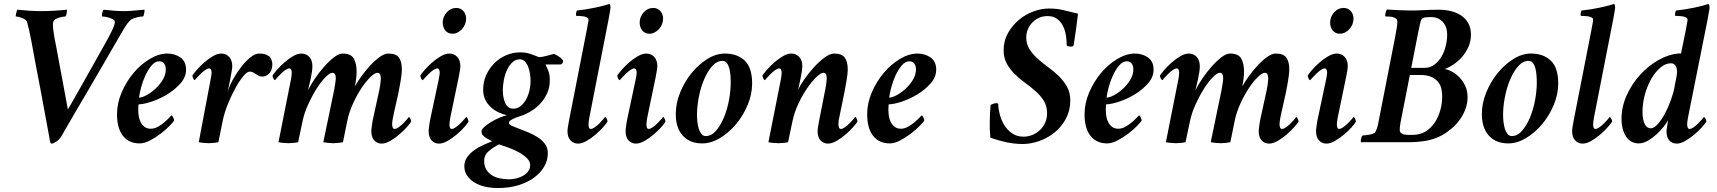

<svg xmlns="http://www.w3.org/2000/svg" viewBox="-20 -717 8655 968"><path d="M190 -661Q220 -661 254.5 -663Q289 -665 317 -668Q318 -666 317.5 -661Q317 -656 316 -650.5Q315 -645 313.5 -640Q312 -635 310 -634Q306 -634 296.5 -632.5Q287 -631 277 -628Q267 -625 258.5 -619.5Q250 -614 248 -604Q247 -601 247 -591Q247 -580 249 -563.5Q251 -547 254 -530Q260 -501 267 -462.5Q274 -424 281.5 -383.5Q289 -343 296.5 -304Q304 -265 309.5 -234Q315 -203 318.5 -184Q322 -165 322 -165Q323 -166 337.5 -191.5Q352 -217 374 -255.5Q396 -294 421.5 -339.5Q447 -385 469.5 -425Q492 -465 508 -493.5Q524 -522 526 -526Q530 -534 535.5 -544.5Q541 -555 546.5 -566.5Q552 -578 555.5 -588.5Q559 -599 559 -606Q559 -614 550.5 -619Q542 -624 531 -627.5Q520 -631 509.5 -632.5Q499 -634 495 -634Q494 -635 494 -640Q494 -645 495 -650.5Q496 -656 498 -661Q500 -666 502 -668Q532 -665 555 -663Q578 -661 608 -661Q624 -661 636 -662Q648 -663 659.5 -664Q671 -665 682.5 -666Q694 -667 708 -668Q709 -666 708.5 -661Q708 -656 707 -650.5Q706 -645 704.5 -640Q703 -635 701 -634Q697 -634 688.5 -633Q680 -632 670 -629.5Q660 -627 650 -623Q640 -619 634 -612Q621 -599 605.5 -573Q590 -547 575 -521Q540 -461 503.5 -397.5Q467 -334 430 -271Q393 -208 357.5 -147.5Q322 -87 290 -31Q280 -14 264.5 -3.5Q249 7 240 7Q235 7 234.5 2.5Q234 -2 232 -7Q223 -54 211 -120.5Q199 -187 185.5 -258Q172 -329 159 -397Q146 -465 137 -516Q132 -541 127 -564Q122 -587 117 -604Q115 -612 107.5 -617.5Q100 -623 91 -626.5Q82 -630 73.5 -632Q65 -634 60 -634Q59 -635 59.5 -639.5Q60 -644 61.5 -650Q63 -656 64.5 -661.5Q66 -667 67 -668Q96 -665 127.5 -663Q159 -661 190 -661Z M681 -225Q696 -225 718.5 -237Q741 -249 763 -269Q785 -289 800.5 -314.5Q816 -340 816 -368Q816 -385 807.5 -396.5Q799 -408 783 -408Q762 -408 744 -386.5Q726 -365 712.5 -335.5Q699 -306 691 -275Q683 -244 681 -225ZM824 -447Q862 -447 890 -427Q918 -407 918 -366Q918 -328 889.5 -296Q861 -264 822 -240.5Q783 -217 742.5 -204Q702 -191 679 -191Q678 -189 677.5 -178.5Q677 -168 677 -164Q677 -146 680 -129Q683 -112 690.5 -98.5Q698 -85 710 -76.5Q722 -68 741 -68Q758 -68 776 -78Q794 -88 808.5 -100.5Q823 -113 833 -123.5Q843 -134 844 -135Q849 -135 853.5 -124.5Q858 -114 858 -109Q853 -101 834.5 -82Q816 -63 790.5 -43.5Q765 -24 736.5 -9Q708 6 684 6Q630 6 600 -32Q570 -70 570 -141Q570 -197 593.5 -251.5Q617 -306 653.5 -349.5Q690 -393 735.5 -420Q781 -447 824 -447Z M1095 -447Q1120 -447 1135.5 -430Q1151 -413 1151 -383Q1151 -374 1147.5 -355Q1144 -336 1142 -325Q1141 -318 1139 -307.5Q1137 -297 1134.5 -286.5Q1132 -276 1130 -267Q1128 -258 1127 -253Q1137 -285 1156 -319Q1175 -353 1197.5 -381.5Q1220 -410 1243.5 -428.5Q1267 -447 1286 -447Q1306 -447 1317.5 -443Q1329 -439 1340 -431Q1345 -425 1349 -414.5Q1353 -404 1353 -393Q1353 -363 1337.5 -347Q1322 -331 1303 -331Q1292 -331 1284.5 -335Q1277 -339 1270 -343.5Q1263 -348 1256 -352Q1249 -356 1238 -356Q1226 -356 1207 -333.5Q1188 -311 1168 -275Q1148 -239 1129.5 -194Q1111 -149 1102 -104L1081 0Q1073 2 1057 3.5Q1041 5 1033 5Q1025 5 1008 3.5Q991 2 982 0L1042 -317Q1043 -321 1045 -333.5Q1047 -346 1047 -350Q1047 -357 1044.5 -364.5Q1042 -372 1034 -372Q1026 -372 1014 -363.5Q1002 -355 991 -344Q980 -333 971.5 -324Q963 -315 962 -313Q958 -313 954 -322Q950 -331 950 -336Q956 -346 972 -364.5Q988 -383 1009 -401.5Q1030 -420 1053 -433.5Q1076 -447 1095 -447Z M1890 -252Q1891 -256 1893 -266Q1895 -276 1896.5 -286.5Q1898 -297 1899 -307Q1900 -317 1900 -321Q1900 -333 1896.5 -341.5Q1893 -350 1883 -350Q1870 -350 1848 -329Q1826 -308 1803 -273.5Q1780 -239 1760 -195.5Q1740 -152 1731 -108L1709 0Q1700 2 1685 3.5Q1670 5 1660 5Q1651 5 1635.5 3.5Q1620 2 1610 0L1664 -260Q1665 -265 1666.5 -274Q1668 -283 1669.5 -292.5Q1671 -302 1672 -310.5Q1673 -319 1673 -322Q1673 -350 1656 -350Q1643 -350 1621 -328Q1599 -306 1576.5 -270.5Q1554 -235 1534 -191.5Q1514 -148 1505 -104L1483 0Q1475 2 1459.5 3.5Q1444 5 1435 5Q1426 5 1409.5 3.5Q1393 2 1384 0L1447 -317Q1448 -321 1449.5 -333.5Q1451 -346 1451 -350Q1451 -357 1448.5 -364.5Q1446 -372 1438 -372Q1430 -372 1418 -363.5Q1406 -355 1395 -344Q1384 -333 1376 -324Q1368 -315 1367 -313Q1362 -313 1358 -322Q1354 -331 1354 -336Q1360 -346 1376 -364.5Q1392 -383 1413 -401.5Q1434 -420 1457 -433.5Q1480 -447 1499 -447Q1524 -447 1539.5 -430Q1555 -413 1555 -383Q1555 -370 1552.5 -353.5Q1550 -337 1546.5 -320.5Q1543 -304 1539 -288.5Q1535 -273 1533 -262Q1545 -287 1566.5 -319Q1588 -351 1613 -379.5Q1638 -408 1663 -427.5Q1688 -447 1707 -447Q1750 -447 1764 -421.5Q1778 -396 1778 -356Q1778 -342 1775.5 -320Q1773 -298 1769 -281Q1783 -306 1804 -335Q1825 -364 1848.5 -389Q1872 -414 1895.5 -430.5Q1919 -447 1937 -447Q1977 -447 1991.5 -426.5Q2006 -406 2006 -368Q2006 -355 2004 -338Q2002 -321 1999 -304Q1996 -287 1993 -271.5Q1990 -256 1988 -245Q1986 -237 1982.5 -220.5Q1979 -204 1974.5 -185.5Q1970 -167 1966.5 -149.5Q1963 -132 1961 -123Q1959 -115 1958 -104.5Q1957 -94 1957 -90Q1957 -83 1959.5 -75Q1962 -67 1970 -67Q1978 -67 1990 -75.5Q2002 -84 2013 -95Q2024 -106 2032 -115.5Q2040 -125 2041 -127Q2045 -127 2049 -118Q2053 -109 2053 -104Q2047 -94 2030.5 -75.5Q2014 -57 1992.5 -38.5Q1971 -20 1947.5 -6.5Q1924 7 1904 7Q1882 7 1867 -9Q1852 -25 1852 -57Q1852 -61 1853 -68.5Q1854 -76 1855 -84.5Q1856 -93 1857.5 -101.5Q1859 -110 1860 -115Z M2280 -677Q2302 -677 2316 -661.5Q2330 -646 2330 -623Q2330 -608 2324.5 -594.5Q2319 -581 2309.5 -570.5Q2300 -560 2287.5 -553.5Q2275 -547 2261 -547Q2238 -547 2225 -563.5Q2212 -580 2212 -603Q2212 -632 2232 -654.5Q2252 -677 2280 -677ZM2192 -317Q2193 -321 2195 -333.5Q2197 -346 2197 -350Q2197 -357 2194.5 -364.5Q2192 -372 2184 -372Q2176 -372 2164 -363.5Q2152 -355 2141 -344Q2130 -333 2121.5 -324Q2113 -315 2112 -313Q2107 -313 2103 -322Q2099 -331 2099 -336Q2105 -346 2121 -364.5Q2137 -383 2158 -401.5Q2179 -420 2202.5 -433.5Q2226 -447 2245 -447Q2270 -447 2285.5 -430Q2301 -413 2301 -383Q2301 -374 2297.5 -355Q2294 -336 2292 -325L2250 -123Q2249 -118 2247.5 -106Q2246 -94 2246 -90Q2246 -83 2248 -75Q2250 -67 2258 -67Q2266 -67 2278 -75.5Q2290 -84 2301 -95Q2312 -106 2320.5 -115.5Q2329 -125 2330 -127Q2334 -127 2338 -118Q2342 -109 2342 -104Q2337 -94 2320.5 -75.5Q2304 -57 2282 -38.5Q2260 -20 2236.5 -6.5Q2213 7 2193 7Q2171 7 2156 -9Q2141 -25 2141 -57Q2141 -61 2142 -68.5Q2143 -76 2144 -84.5Q2145 -93 2146.5 -101.5Q2148 -110 2149 -115Z M2601 -418Q2580 -418 2564 -403.5Q2548 -389 2537 -366Q2526 -343 2520.5 -315Q2515 -287 2515 -261Q2515 -244 2518 -227.5Q2521 -211 2527 -198Q2533 -185 2543 -177Q2553 -169 2568 -169Q2588 -169 2604.5 -182Q2621 -195 2632 -215Q2643 -235 2649 -259.5Q2655 -284 2655 -308Q2655 -326 2652 -345.5Q2649 -365 2642.5 -381Q2636 -397 2625.5 -407.5Q2615 -418 2601 -418ZM2547 187Q2566 187 2585 182Q2604 177 2619 168Q2634 159 2643.5 146Q2653 133 2653 116Q2653 97 2637 81Q2621 65 2597 51.5Q2573 38 2545.5 28Q2518 18 2496 11Q2468 25 2444.5 44.5Q2421 64 2421 95Q2421 120 2431.5 137.5Q2442 155 2459 166Q2476 177 2499 182Q2522 187 2547 187ZM2602 -453Q2631 -453 2653 -445.5Q2675 -438 2694 -430Q2696 -430 2697 -429.5Q2698 -429 2700 -429Q2706 -429 2716.5 -431Q2727 -433 2738 -436Q2749 -439 2758.5 -441.5Q2768 -444 2772 -445Q2777 -444 2785 -439.5Q2793 -435 2800.5 -430Q2808 -425 2813.5 -419Q2819 -413 2819 -408Q2819 -403 2815 -397.5Q2811 -392 2805 -392H2743H2730Q2732 -387 2742 -366Q2752 -345 2752 -313Q2752 -276 2738.5 -247Q2725 -218 2706 -197Q2687 -176 2666.5 -162.5Q2646 -149 2632 -143Q2620 -137 2605.5 -132.5Q2591 -128 2577.5 -122.5Q2564 -117 2555 -111Q2546 -105 2546 -97Q2546 -89 2560.5 -82.5Q2575 -76 2597 -68Q2619 -60 2644 -49.5Q2669 -39 2691 -25Q2713 -11 2727.5 8.5Q2742 28 2742 55Q2742 91 2723.5 123Q2705 155 2672 179Q2639 203 2593 217Q2547 231 2492 231Q2414 231 2367.5 200Q2321 169 2321 121Q2321 95 2335.5 75Q2350 55 2371 40Q2392 25 2416.5 14Q2441 3 2461 -5Q2453 -9 2446 -13Q2440 -16 2434.5 -19Q2429 -22 2427 -24Q2419 -30 2413.5 -36Q2408 -42 2408 -56Q2408 -65 2422 -77.5Q2436 -90 2456 -102Q2476 -114 2498 -123.5Q2520 -133 2536 -136Q2517 -140 2496 -149.5Q2475 -159 2457 -174.5Q2439 -190 2427.5 -212.5Q2416 -235 2416 -265Q2416 -305 2431.5 -339Q2447 -373 2472.5 -398.5Q2498 -424 2532 -438.5Q2566 -453 2602 -453Z M2938 -564Q2940 -578 2943.5 -594Q2947 -610 2947 -618Q2947 -625 2939.5 -629Q2932 -633 2922 -634.5Q2912 -636 2901.5 -636.5Q2891 -637 2885 -637Q2883 -640 2884.5 -650.5Q2886 -661 2889 -664Q2910 -666 2935 -670Q2960 -674 2983 -679Q3006 -684 3025 -689Q3044 -694 3052 -697Q3056 -695 3057 -689Q3058 -683 3058 -678Q3058 -675 3056.5 -666.5Q3055 -658 3053 -646.5Q3051 -635 3049 -623.5Q3047 -612 3045 -603L2951 -123Q2950 -119 2948.5 -106.5Q2947 -94 2947 -90Q2947 -83 2949 -75Q2951 -67 2959 -67Q2967 -67 2979 -75.5Q2991 -84 3002 -95Q3013 -106 3021 -115.5Q3029 -125 3030 -127Q3035 -127 3039 -118Q3043 -109 3043 -104Q3037 -94 3020.5 -75.5Q3004 -57 2982.5 -38.5Q2961 -20 2937.5 -6.5Q2914 7 2894 7Q2872 7 2856.5 -9Q2841 -25 2841 -57Q2841 -61 2842 -68.5Q2843 -76 2844.5 -84.5Q2846 -93 2847.5 -101.5Q2849 -110 2850 -115Z M3273 -677Q3295 -677 3309 -661.5Q3323 -646 3323 -623Q3323 -608 3317.5 -594.5Q3312 -581 3302.5 -570.5Q3293 -560 3280.5 -553.5Q3268 -547 3254 -547Q3231 -547 3218 -563.5Q3205 -580 3205 -603Q3205 -632 3225 -654.5Q3245 -677 3273 -677ZM3185 -317Q3186 -321 3188 -333.5Q3190 -346 3190 -350Q3190 -357 3187.5 -364.5Q3185 -372 3177 -372Q3169 -372 3157 -363.5Q3145 -355 3134 -344Q3123 -333 3114.5 -324Q3106 -315 3105 -313Q3100 -313 3096 -322Q3092 -331 3092 -336Q3098 -346 3114 -364.5Q3130 -383 3151 -401.5Q3172 -420 3195.5 -433.5Q3219 -447 3238 -447Q3263 -447 3278.5 -430Q3294 -413 3294 -383Q3294 -374 3290.5 -355Q3287 -336 3285 -325L3243 -123Q3242 -118 3240.5 -106Q3239 -94 3239 -90Q3239 -83 3241 -75Q3243 -67 3251 -67Q3259 -67 3271 -75.5Q3283 -84 3294 -95Q3305 -106 3313.5 -115.5Q3322 -125 3323 -127Q3327 -127 3331 -118Q3335 -109 3335 -104Q3330 -94 3313.5 -75.5Q3297 -57 3275 -38.5Q3253 -20 3229.5 -6.5Q3206 7 3186 7Q3164 7 3149 -9Q3134 -25 3134 -57Q3134 -61 3135 -68.5Q3136 -76 3137 -84.5Q3138 -93 3139.5 -101.5Q3141 -110 3142 -115Z M3623 -410Q3593 -410 3569.5 -382.5Q3546 -355 3529 -314.5Q3512 -274 3503 -226.5Q3494 -179 3494 -139Q3494 -122 3496 -103Q3498 -84 3503 -68Q3508 -52 3516.5 -41.5Q3525 -31 3538 -31Q3567 -31 3590.5 -58.5Q3614 -86 3630.5 -126.5Q3647 -167 3655.5 -213.5Q3664 -260 3664 -299Q3664 -319 3662.5 -338.5Q3661 -358 3656.5 -374Q3652 -390 3644 -400Q3636 -410 3623 -410ZM3635 -447Q3697 -447 3734.5 -411.5Q3772 -376 3772 -296Q3772 -242 3749.5 -188Q3727 -134 3691 -91Q3655 -48 3610 -21Q3565 6 3520 6Q3458 6 3422.5 -33Q3387 -72 3387 -142Q3387 -196 3409 -250.5Q3431 -305 3466.5 -348.5Q3502 -392 3546 -419.5Q3590 -447 3635 -447Z M4025 -383Q4025 -371 4022 -353.5Q4019 -336 4015.5 -318.5Q4012 -301 4008.5 -286Q4005 -271 4004 -265Q4013 -285 4034 -315.5Q4055 -346 4081.5 -375.5Q4108 -405 4136 -426Q4164 -447 4185 -447Q4224 -447 4239 -426.5Q4254 -406 4254 -368Q4254 -356 4252 -339Q4250 -322 4247 -305Q4244 -288 4241 -272Q4238 -256 4236 -245L4211 -123Q4209 -118 4208 -106Q4207 -94 4207 -90Q4207 -83 4209.5 -75Q4212 -67 4220 -67Q4228 -67 4240 -75.5Q4252 -84 4263 -95Q4274 -106 4282 -115.5Q4290 -125 4291 -127Q4296 -127 4299.5 -118Q4303 -109 4303 -104Q4297 -94 4280.5 -75.5Q4264 -57 4242.5 -38.5Q4221 -20 4197.5 -6.5Q4174 7 4154 7Q4132 7 4117 -9Q4102 -25 4102 -57Q4102 -61 4103 -68.5Q4104 -76 4105.5 -84.5Q4107 -93 4108.5 -101.5Q4110 -110 4111 -115L4138 -252Q4139 -256 4141 -266Q4143 -276 4144.5 -286.5Q4146 -297 4147 -307Q4148 -317 4148 -321Q4148 -333 4145 -341.5Q4142 -350 4131 -350Q4119 -350 4097 -329.5Q4075 -309 4051 -274.5Q4027 -240 4006 -196Q3985 -152 3975 -104Q3970 -81 3964 -52Q3958 -23 3953 0Q3945 2 3929.5 3.5Q3914 5 3905 5Q3896 5 3879.5 3.5Q3863 2 3854 0L3917 -317Q3918 -321 3919.5 -333.5Q3921 -346 3921 -350Q3921 -357 3918.5 -364.5Q3916 -372 3908 -372Q3900 -372 3888 -363.5Q3876 -355 3865 -344Q3854 -333 3846 -324Q3838 -315 3837 -313Q3832 -313 3828 -322Q3824 -331 3824 -336Q3830 -346 3846 -364.5Q3862 -383 3883 -401.5Q3904 -420 3927 -433.5Q3950 -447 3969 -447Q3994 -447 4009.5 -430Q4025 -413 4025 -383Z M4463 -225Q4478 -225 4500.5 -237Q4523 -249 4545 -269Q4567 -289 4582.5 -314.5Q4598 -340 4598 -368Q4598 -385 4589.5 -396.5Q4581 -408 4565 -408Q4544 -408 4526 -386.5Q4508 -365 4494.5 -335.5Q4481 -306 4473 -275Q4465 -244 4463 -225ZM4606 -447Q4644 -447 4672 -427Q4700 -407 4700 -366Q4700 -328 4671.5 -296Q4643 -264 4604 -240.5Q4565 -217 4524.5 -204Q4484 -191 4461 -191Q4460 -189 4459.5 -178.5Q4459 -168 4459 -164Q4459 -146 4462 -129Q4465 -112 4472.5 -98.5Q4480 -85 4492 -76.5Q4504 -68 4523 -68Q4540 -68 4558 -78Q4576 -88 4590.5 -100.5Q4605 -113 4615 -123.5Q4625 -134 4626 -135Q4631 -135 4635.5 -124.5Q4640 -114 4640 -109Q4635 -101 4616.5 -82Q4598 -63 4572.5 -43.5Q4547 -24 4518.5 -9Q4490 6 4466 6Q4412 6 4382 -32Q4352 -70 4352 -141Q4352 -197 4375.5 -251.5Q4399 -306 4435.5 -349.5Q4472 -393 4517.5 -420Q4563 -447 4606 -447Z M5268 -674Q5311 -674 5343 -665.5Q5375 -657 5415 -648Q5411 -613 5405 -569.5Q5399 -526 5393 -489Q5389 -482 5382 -482Q5379 -482 5369.5 -483Q5360 -484 5358 -489Q5358 -512 5354 -538Q5350 -564 5339.5 -585.5Q5329 -607 5310 -621.5Q5291 -636 5262 -636Q5237 -636 5217 -626.5Q5197 -617 5183 -602Q5169 -587 5161.5 -567.5Q5154 -548 5154 -528Q5154 -495 5170.5 -469Q5187 -443 5211.5 -421Q5236 -399 5265 -378Q5294 -357 5318.5 -333Q5343 -309 5359.5 -279.5Q5376 -250 5376 -211Q5376 -160 5354.5 -119.5Q5333 -79 5298.5 -50.5Q5264 -22 5221 -6.5Q5178 9 5136 9Q5094 9 5051 -0.5Q5008 -10 4973 -23Q4969 -61 4970 -105Q4971 -149 4974 -187Q4978 -191 4988 -194Q4998 -197 5003 -197Q5012 -197 5013 -191Q5013 -170 5020 -142Q5027 -114 5042 -88.5Q5057 -63 5081.5 -45.5Q5106 -28 5140 -28Q5164 -28 5185.5 -37Q5207 -46 5223.5 -61.5Q5240 -77 5249.5 -99Q5259 -121 5259 -147Q5259 -182 5243 -208Q5227 -234 5202.5 -256Q5178 -278 5149.5 -298.5Q5121 -319 5096.5 -343Q5072 -367 5056 -396Q5040 -425 5040 -464Q5040 -511 5061.5 -549.5Q5083 -588 5116 -616Q5149 -644 5189.5 -659Q5230 -674 5268 -674Z M5559 -225Q5574 -225 5596.5 -237Q5619 -249 5641 -269Q5663 -289 5678.5 -314.5Q5694 -340 5694 -368Q5694 -385 5685.5 -396.5Q5677 -408 5661 -408Q5640 -408 5622 -386.5Q5604 -365 5590.5 -335.5Q5577 -306 5569 -275Q5561 -244 5559 -225ZM5702 -447Q5740 -447 5768 -427Q5796 -407 5796 -366Q5796 -328 5767.5 -296Q5739 -264 5700 -240.5Q5661 -217 5620.5 -204Q5580 -191 5557 -191Q5556 -189 5555.5 -178.5Q5555 -168 5555 -164Q5555 -146 5558 -129Q5561 -112 5568.5 -98.5Q5576 -85 5588 -76.5Q5600 -68 5619 -68Q5636 -68 5654 -78Q5672 -88 5686.5 -100.5Q5701 -113 5711 -123.5Q5721 -134 5722 -135Q5727 -135 5731.5 -124.5Q5736 -114 5736 -109Q5731 -101 5712.5 -82Q5694 -63 5668.5 -43.5Q5643 -24 5614.5 -9Q5586 6 5562 6Q5508 6 5478 -32Q5448 -70 5448 -141Q5448 -197 5471.5 -251.5Q5495 -306 5531.5 -349.5Q5568 -393 5613.5 -420Q5659 -447 5702 -447Z M6364 -252Q6365 -256 6367 -266Q6369 -276 6370.5 -286.5Q6372 -297 6373 -307Q6374 -317 6374 -321Q6374 -333 6370.5 -341.5Q6367 -350 6357 -350Q6344 -350 6322 -329Q6300 -308 6277 -273.5Q6254 -239 6234 -195.5Q6214 -152 6205 -108L6183 0Q6174 2 6159 3.5Q6144 5 6134 5Q6125 5 6109.5 3.5Q6094 2 6084 0L6138 -260Q6139 -265 6140.5 -274Q6142 -283 6143.5 -292.5Q6145 -302 6146 -310.5Q6147 -319 6147 -322Q6147 -350 6130 -350Q6117 -350 6095 -328Q6073 -306 6050.5 -270.5Q6028 -235 6008 -191.5Q5988 -148 5979 -104L5957 0Q5949 2 5933.5 3.5Q5918 5 5909 5Q5900 5 5883.5 3.5Q5867 2 5858 0L5921 -317Q5922 -321 5923.5 -333.5Q5925 -346 5925 -350Q5925 -357 5922.5 -364.5Q5920 -372 5912 -372Q5904 -372 5892 -363.5Q5880 -355 5869 -344Q5858 -333 5850 -324Q5842 -315 5841 -313Q5836 -313 5832 -322Q5828 -331 5828 -336Q5834 -346 5850 -364.5Q5866 -383 5887 -401.5Q5908 -420 5931 -433.5Q5954 -447 5973 -447Q5998 -447 6013.5 -430Q6029 -413 6029 -383Q6029 -370 6026.5 -353.5Q6024 -337 6020.5 -320.5Q6017 -304 6013 -288.5Q6009 -273 6007 -262Q6019 -287 6040.5 -319Q6062 -351 6087 -379.5Q6112 -408 6137 -427.5Q6162 -447 6181 -447Q6224 -447 6238 -421.5Q6252 -396 6252 -356Q6252 -342 6249.5 -320Q6247 -298 6243 -281Q6257 -306 6278 -335Q6299 -364 6322.5 -389Q6346 -414 6369.5 -430.5Q6393 -447 6411 -447Q6451 -447 6465.5 -426.5Q6480 -406 6480 -368Q6480 -355 6478 -338Q6476 -321 6473 -304Q6470 -287 6467 -271.5Q6464 -256 6462 -245Q6460 -237 6456.5 -220.5Q6453 -204 6448.5 -185.5Q6444 -167 6440.5 -149.5Q6437 -132 6435 -123Q6433 -115 6432 -104.5Q6431 -94 6431 -90Q6431 -83 6433.5 -75Q6436 -67 6444 -67Q6452 -67 6464 -75.5Q6476 -84 6487 -95Q6498 -106 6506 -115.5Q6514 -125 6515 -127Q6519 -127 6523 -118Q6527 -109 6527 -104Q6521 -94 6504.5 -75.5Q6488 -57 6466.5 -38.5Q6445 -20 6421.5 -6.5Q6398 7 6378 7Q6356 7 6341 -9Q6326 -25 6326 -57Q6326 -61 6327 -68.5Q6328 -76 6329 -84.5Q6330 -93 6331.5 -101.5Q6333 -110 6334 -115Z M6754 -677Q6776 -677 6790 -661.5Q6804 -646 6804 -623Q6804 -608 6798.5 -594.5Q6793 -581 6783.5 -570.5Q6774 -560 6761.5 -553.5Q6749 -547 6735 -547Q6712 -547 6699 -563.5Q6686 -580 6686 -603Q6686 -632 6706 -654.5Q6726 -677 6754 -677ZM6666 -317Q6667 -321 6669 -333.5Q6671 -346 6671 -350Q6671 -357 6668.5 -364.5Q6666 -372 6658 -372Q6650 -372 6638 -363.5Q6626 -355 6615 -344Q6604 -333 6595.5 -324Q6587 -315 6586 -313Q6581 -313 6577 -322Q6573 -331 6573 -336Q6579 -346 6595 -364.5Q6611 -383 6632 -401.5Q6653 -420 6676.5 -433.5Q6700 -447 6719 -447Q6744 -447 6759.5 -430Q6775 -413 6775 -383Q6775 -374 6771.5 -355Q6768 -336 6766 -325L6724 -123Q6723 -118 6721.5 -106Q6720 -94 6720 -90Q6720 -83 6722 -75Q6724 -67 6732 -67Q6740 -67 6752 -75.5Q6764 -84 6775 -95Q6786 -106 6794.5 -115.5Q6803 -125 6804 -127Q6808 -127 6812 -118Q6816 -109 6816 -104Q6811 -94 6794.5 -75.5Q6778 -57 6756 -38.5Q6734 -20 6710.5 -6.5Q6687 7 6667 7Q6645 7 6630 -9Q6615 -25 6615 -57Q6615 -61 6616 -68.5Q6617 -76 6618 -84.5Q6619 -93 6620.5 -101.5Q6622 -110 6623 -115Z M7088 -339 7044 -115Q7043 -110 7040 -93Q7037 -76 7037 -63Q7037 -52 7043.5 -46.5Q7050 -41 7059.5 -39Q7069 -37 7080.5 -37Q7092 -37 7102 -37Q7138 -37 7166 -53.5Q7194 -70 7212.5 -97.5Q7231 -125 7241 -159.5Q7251 -194 7251 -230Q7251 -247 7247.5 -266.5Q7244 -286 7232 -302Q7220 -318 7198 -328.5Q7176 -339 7140 -339ZM7196 -631Q7183 -631 7167.5 -629.5Q7152 -628 7147 -620Q7142 -611 7138.5 -593Q7135 -575 7130 -553L7095 -375H7163Q7191 -375 7212 -391Q7233 -407 7247.5 -431.5Q7262 -456 7269 -485.5Q7276 -515 7276 -542Q7276 -584 7253 -607.5Q7230 -631 7196 -631ZM7097 -664Q7125 -664 7159.5 -666Q7194 -668 7236 -668Q7266 -668 7295 -661Q7324 -654 7346.5 -639Q7369 -624 7382.5 -600Q7396 -576 7396 -542Q7396 -509 7383.5 -481Q7371 -453 7352 -431Q7333 -409 7309.5 -393Q7286 -377 7263 -369Q7279 -367 7299 -356.5Q7319 -346 7337 -328Q7355 -310 7367 -284.5Q7379 -259 7379 -227Q7379 -196 7368.5 -167.5Q7358 -139 7340 -114Q7322 -89 7298.5 -69Q7275 -49 7248 -34Q7210 -14 7168 -7Q7126 0 7081 0H6842Q6839 -3 6842 -16.5Q6845 -30 6849 -34Q6853 -34 6863 -35Q6873 -36 6883.5 -38Q6894 -40 6903 -43.5Q6912 -47 6914 -51Q6922 -65 6927 -87Q6932 -109 6937 -138L7014 -531Q7018 -554 7021.5 -574Q7025 -594 7025 -608Q7025 -618 7018.5 -623Q7012 -628 7003 -630.5Q6994 -633 6983.5 -633.5Q6973 -634 6965 -634Q6962 -639 6965.5 -652Q6969 -665 6972 -669Q7002 -667 7035 -665.5Q7068 -664 7097 -664Z M7687 -410Q7657 -410 7633.5 -382.5Q7610 -355 7593 -314.5Q7576 -274 7567 -226.5Q7558 -179 7558 -139Q7558 -122 7560 -103Q7562 -84 7567 -68Q7572 -52 7580.5 -41.5Q7589 -31 7602 -31Q7631 -31 7654.5 -58.5Q7678 -86 7694.5 -126.5Q7711 -167 7719.5 -213.5Q7728 -260 7728 -299Q7728 -319 7726.5 -338.5Q7725 -358 7720.5 -374Q7716 -390 7708 -400Q7700 -410 7687 -410ZM7699 -447Q7761 -447 7798.5 -411.5Q7836 -376 7836 -296Q7836 -242 7813.5 -188Q7791 -134 7755 -91Q7719 -48 7674 -21Q7629 6 7584 6Q7522 6 7486.5 -33Q7451 -72 7451 -142Q7451 -196 7473 -250.5Q7495 -305 7530.5 -348.5Q7566 -392 7610 -419.5Q7654 -447 7699 -447Z M8003 -564Q8005 -578 8008.5 -594Q8012 -610 8012 -618Q8012 -625 8004.5 -629Q7997 -633 7987 -634.5Q7977 -636 7966.5 -636.5Q7956 -637 7950 -637Q7948 -640 7949.5 -650.5Q7951 -661 7954 -664Q7975 -666 8000 -670Q8025 -674 8048 -679Q8071 -684 8090 -689Q8109 -694 8117 -697Q8121 -695 8122 -689Q8123 -683 8123 -678Q8123 -675 8121.5 -666.5Q8120 -658 8118 -646.5Q8116 -635 8114 -623.5Q8112 -612 8110 -603L8016 -123Q8015 -119 8013.5 -106.5Q8012 -94 8012 -90Q8012 -83 8014 -75Q8016 -67 8024 -67Q8032 -67 8044 -75.5Q8056 -84 8067 -95Q8078 -106 8086 -115.5Q8094 -125 8095 -127Q8100 -127 8104 -118Q8108 -109 8108 -104Q8102 -94 8085.5 -75.5Q8069 -57 8047.5 -38.5Q8026 -20 8002.5 -6.5Q7979 7 7959 7Q7937 7 7921.5 -9Q7906 -25 7906 -57Q7906 -61 7907 -68.5Q7908 -76 7909.5 -84.5Q7911 -93 7912.5 -101.5Q7914 -110 7915 -115Z M8303 -70Q8318 -70 8337 -90.5Q8356 -111 8373 -142.5Q8390 -174 8403.5 -211Q8417 -248 8423 -281Q8423 -285 8425 -294.5Q8427 -304 8429.5 -315Q8432 -326 8433.5 -337Q8435 -348 8435 -355Q8435 -375 8427 -386.5Q8419 -398 8404 -398Q8377 -398 8351 -376Q8325 -354 8305 -319Q8285 -284 8273 -240.5Q8261 -197 8261 -153Q8261 -114 8272 -92Q8283 -70 8303 -70ZM8242 6Q8220 6 8203.5 -4Q8187 -14 8176.5 -31Q8166 -48 8160.5 -70Q8155 -92 8155 -116Q8155 -178 8181 -236Q8207 -294 8248.5 -339.5Q8290 -385 8341 -414Q8392 -443 8441 -447Q8444 -448 8448 -447.5Q8452 -447 8455 -447Q8458 -461 8462 -481Q8466 -501 8470 -520Q8474 -541 8479 -564Q8481 -578 8484.5 -594Q8488 -610 8488 -618Q8488 -625 8480.5 -629Q8473 -633 8463 -634.5Q8453 -636 8442.5 -636.5Q8432 -637 8426 -637Q8424 -640 8425.5 -650.5Q8427 -661 8430 -664Q8451 -666 8476 -670Q8501 -674 8524.5 -679Q8548 -684 8566.5 -689Q8585 -694 8593 -697Q8597 -695 8598 -689Q8599 -683 8599 -678Q8599 -675 8597.5 -666.5Q8596 -658 8594 -646.5Q8592 -635 8590 -623.5Q8588 -612 8586 -603L8490 -123Q8489 -120 8487.5 -107Q8486 -94 8486 -90Q8486 -83 8488.5 -75Q8491 -67 8499 -67Q8507 -67 8519 -75.5Q8531 -84 8542 -95Q8553 -106 8561 -115.5Q8569 -125 8570 -127Q8575 -127 8579 -118Q8583 -109 8583 -104Q8577 -94 8560.5 -75.5Q8544 -57 8522 -38.5Q8500 -20 8476.5 -6.5Q8453 7 8434 7Q8410 7 8396 -9Q8382 -25 8382 -54Q8382 -57 8383 -65Q8384 -73 8385.5 -82Q8387 -91 8388 -99Q8389 -107 8390 -111Q8383 -98 8367.5 -78Q8352 -58 8331.5 -39.5Q8311 -21 8288 -7.5Q8265 6 8242 6Z"/></svg>

Font: Vermiglione SemiBold
Style: Italic
Weight: 600
Italic angle: -11°
Version: Version 1.000